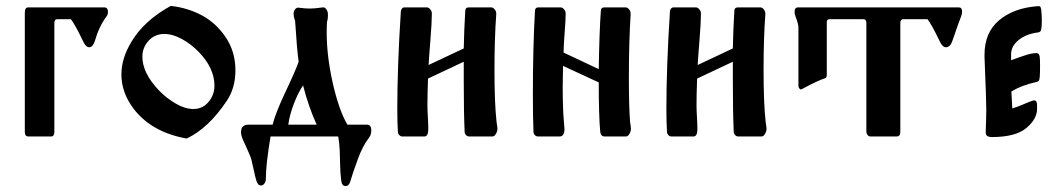

<svg xmlns="http://www.w3.org/2000/svg" viewBox="-20 -462 3597 650"><path d="M341 -407Q315 -372 301 -323Q294 -302 282 -302Q270 -302 260 -325Q234 -379 220 -397H174Q164 -397 164 -384V-16Q164 0 153 0H76Q64 0 64 -16V-418Q64 -437 75 -437H333Q340 -437 343 -432Q346 -427 345.5 -419.5Q345 -412 341 -407Z M558 -442Q614 -436 662.5 -410.5Q711 -385 744 -336Q777 -287 777 -224Q777 -164 748 -121Q686 -28 612 7Q494 -14 433 -93Q391 -148 391 -210Q391 -264 424 -319Q467 -392 558 -442ZM635 -93Q666 -93 686 -117Q706 -141 706 -172Q706 -231 653 -286Q628 -312 596.5 -329.5Q565 -347 536 -347Q504 -347 483 -324Q462 -301 462 -270Q462 -215 518 -156Q544 -129 575.5 -111Q607 -93 635 -93Z M1086 -352Q1086 -272 1106.5 -181Q1127 -90 1156 -40H1222Q1237 -40 1237 -20Q1237 -7 1230 3Q1207 33 1191 78Q1173 127 1166 152Q1161 168 1150 168Q1137 168 1135 148Q1132 124 1131.5 97Q1131 70 1130 46Q1129 22 1125 0H896Q880 94 880 144Q880 153 875 159.5Q870 166 864 166Q853 166 848 150Q845 141 839.5 115.5Q834 90 831 78Q828 66 802 10Q796 -4 796 -15Q796 -40 822 -40H903Q912 -78 947 -152Q982 -226 991 -253Q985 -297 979 -392Q974 -404 974 -417Q974 -424 979 -430.5Q984 -437 991 -436Q1013 -433 1029 -433Q1045 -433 1073 -437Q1079 -438 1084 -431.5Q1089 -425 1090 -417Q1091 -400 1087 -388Q1086 -371 1086 -352ZM1052 -40Q1024 -102 1006 -173Q990 -150 975 -111Q960 -72 956 -40Z M1427 -107Q1427 -90 1428.5 -65Q1430 -40 1430 -26Q1430 0 1417 0H1342Q1336 0 1331.5 -5Q1327 -10 1327 -16Q1325 -47 1325 -93Q1325 -235 1337 -423Q1337 -428 1340.5 -432.5Q1344 -437 1349 -437H1425Q1431 -437 1436.5 -430.5Q1442 -424 1442 -416Q1442 -387 1437 -325Q1432 -263 1431 -242L1550 -298Q1551 -357 1555 -424Q1555 -437 1567 -437H1643Q1649 -437 1654.5 -430.5Q1660 -424 1660 -416Q1660 -415 1660 -414Q1654 -332 1654 -226Q1654 -112 1661 -50Q1661 -47 1662.5 -39Q1664 -31 1664 -26Q1664 -18 1659 -9Q1654 0 1647 0H1568Q1562 0 1557.5 -5Q1553 -10 1553 -16Q1550 -81 1550 -187Q1550 -220 1550 -253L1429 -196Q1427 -141 1427 -107Z M2116 -26Q2116 -18 2111 -9Q2106 0 2099 0H2027Q2014 0 2012 -16Q2007 -70 2007 -183L1886 -239Q1885 -202 1885 -168Q1885 -95 1889 -50Q1891 -32 1891 -27Q1891 0 1875 0H1801Q1795 0 1790.5 -5Q1786 -10 1786 -16Q1784 -66 1784 -144Q1784 -301 1791 -424Q1791 -437 1803 -437H1878Q1884 -437 1889.5 -430.5Q1895 -424 1895 -416Q1895 -395 1891.5 -350.5Q1888 -306 1888 -284L2007 -228Q2009 -353 2014 -424Q2014 -437 2026 -437H2098Q2104 -437 2109.5 -430.5Q2115 -424 2115 -416Q2115 -415 2115 -414Q2109 -319 2109 -198Q2109 -103 2113 -50Q2113 -47 2114.5 -39Q2116 -31 2116 -26Z M2338 -107Q2338 -90 2339.5 -65Q2341 -40 2341 -26Q2341 0 2328 0H2253Q2247 0 2242.5 -5Q2238 -10 2238 -16Q2236 -47 2236 -93Q2236 -235 2248 -423Q2248 -428 2251.5 -432.5Q2255 -437 2260 -437H2336Q2342 -437 2347.5 -430.5Q2353 -424 2353 -416Q2353 -387 2348 -325Q2343 -263 2342 -242L2461 -298Q2462 -357 2466 -424Q2466 -437 2478 -437H2554Q2560 -437 2565.5 -430.5Q2571 -424 2571 -416Q2571 -415 2571 -414Q2565 -332 2565 -226Q2565 -112 2572 -50Q2572 -47 2573.5 -39Q2575 -31 2575 -26Q2575 -18 2570 -9Q2565 0 2558 0H2479Q2473 0 2468.5 -5Q2464 -10 2464 -16Q2461 -81 2461 -187Q2461 -220 2461 -253L2340 -196Q2338 -141 2338 -107Z M2673 -407Q2670 -414 2670 -422Q2670 -437 2682 -437H3226Q3237 -437 3237 -423Q3237 -415 3234 -407Q3229 -396 3204 -323Q3197 -302 3182 -302Q3170 -302 3160 -325Q3134 -379 3120 -397H3038Q3028 -397 3028 -384V-16Q3028 0 3016 0H2927Q2921 0 2917 -5Q2913 -10 2913 -16V-384Q2913 -397 2903 -397H2788Q2779 -397 2779 -387V-210Q2779 -198 2773 -197Q2752 -191 2694 -160Q2690 -158 2686.5 -162Q2683 -166 2683 -171V-368Q2683 -381 2673 -407Z M3492 -441Q3500 -442 3502 -439Q3504 -436 3505 -429Q3507 -409 3507 -392Q3507 -372 3505 -363Q3504 -353 3493 -352Q3454 -347 3428.5 -326.5Q3403 -306 3403 -278Q3403 -278 3403 -277V-258Q3411 -261 3427.5 -267Q3444 -273 3457.5 -277Q3471 -281 3483 -282Q3493 -283 3496 -279.5Q3499 -276 3500 -269Q3500 -268 3500 -267Q3501 -261 3501 -241Q3501 -211 3500 -202Q3499 -195 3498.5 -192.5Q3498 -190 3495.5 -187.5Q3493 -185 3487 -184Q3437 -173 3404 -152Q3406 -106 3407 -95Q3419 -98 3442.5 -108Q3466 -118 3475 -121Q3478 -122 3482 -122Q3491 -122 3491 -104V-94Q3491 -59 3454.5 -28.5Q3418 2 3338 2Q3317 2 3317 -13Q3319 -71 3319 -91Q3319 -121 3313 -269V-277Q3313 -352 3362.5 -393.5Q3412 -435 3492 -441Z"/></svg>

Font: Triodion Unicode
Style: Normal
Weight: 400
Version: Version 1.1